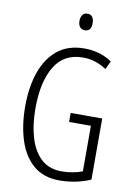

<svg xmlns="http://www.w3.org/2000/svg" viewBox="-99 -976 732 1049"><g transform="rotate(10 266.5 -452.0)"><path d="M303 -364H478V-25Q437 -7 392.5 1.5Q348 10 306 10Q218 10 162 -37.5Q106 -85 79 -168Q52 -251 52 -357Q52 -465 81 -547.5Q110 -630 168.5 -677Q227 -724 317 -724Q358 -724 396 -713.5Q434 -703 470 -679L448 -633Q415 -655 382.5 -664.5Q350 -674 318 -674Q212 -674 160.5 -588.5Q109 -503 109 -356Q109 -265 130 -194Q151 -123 195 -82Q239 -41 310 -41Q341 -41 370.5 -46.5Q400 -52 424 -61V-314H303ZM300 -914Q319 -914 327.5 -901Q336 -888 336 -868Q336 -822 300 -822Q282 -822 272.5 -834.5Q263 -847 263 -868Q263 -888 272 -901Q281 -914 300 -914Z"/></g></svg>

Font: Noto Sans Lao UI ExtCond Light
Style: Regular
Weight: 300
Width: 2
Designer: Monotype Design Team
Foundry: Monotype Imaging Inc.
Version: Version 2.000; ttfautohint (v1.8.4.7-5d5b)